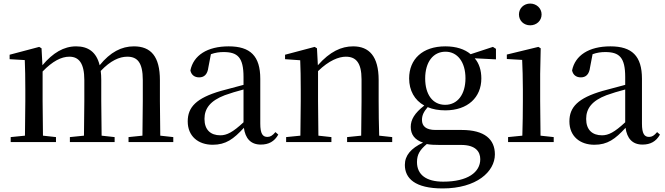

<svg xmlns="http://www.w3.org/2000/svg" viewBox="-20 -797 3730 1077"><path d="M778 0H952V-28L879 -36L877 -230V-347C877 -481 826 -537 731 -537C662 -537 599 -505 539 -431C521 -505 475 -537 407 -537C338 -537 277 -501 218 -431L213 -526L200 -534L34 -490V-465L119 -460C121 -410 122 -363 122 -296V-230L120 -36L40 -28V0H294V-28L221 -36L219 -230V-396C275 -454 324 -479 369 -479C422 -479 453 -443 453 -348V-230L451 -36L372 -28V0H623V-28L550 -36L548 -230V-348C548 -367 547 -384 545 -399C600 -457 650 -479 694 -479C750 -479 781 -447 781 -348V-230L779 -36L701 -28V0Z M1443 14C1487 14 1519 -3 1541 -42L1525 -56C1508 -36 1496 -29 1480 -29C1454 -29 1440 -46 1440 -104V-355C1440 -483 1384 -537 1263 -537C1142 -537 1065 -486 1048 -402C1053 -377 1071 -363 1097 -363C1124 -363 1144 -378 1149 -420L1163 -493C1188 -502 1211 -505 1234 -505C1313 -505 1346 -475 1346 -365V-321C1304 -310 1258 -298 1219 -287C1081 -247 1033 -196 1033 -116C1033 -32 1093 15 1173 15C1247 15 1290 -17 1348 -80C1356 -21 1386 14 1443 14ZM1346 -111C1286 -55 1252 -38 1216 -38C1162 -38 1127 -68 1127 -130C1127 -189 1160 -232 1241 -263C1271 -274 1308 -285 1346 -295Z M2005 0H2180V-28L2107 -36C2105 -91 2104 -174 2104 -230V-348C2104 -482 2050 -537 1961 -537C1895 -537 1831 -508 1763 -431L1758 -526L1745 -534L1579 -490V-465L1664 -459C1666 -410 1667 -363 1667 -295V-230L1665 -36L1585 -28V0H1839V-28L1766 -36L1764 -230V-398C1825 -458 1881 -479 1920 -479C1976 -479 2008 -446 2008 -352V-230L2006 -36L1927 -28V0Z M2477 -209C2407 -209 2365 -267 2365 -357C2365 -448 2409 -507 2479 -507C2546 -507 2591 -449 2591 -358C2591 -268 2547 -209 2477 -209ZM2478 -178C2604 -178 2680 -251 2680 -357C2680 -402 2668 -441 2643 -470L2762 -464V-523L2745 -534L2620 -493C2587 -521 2539 -537 2478 -537C2350 -537 2275 -465 2275 -357C2275 -290 2305 -235 2360 -205C2305 -162 2284 -126 2284 -85C2284 -42 2307 -12 2353 3C2285 35 2251 75 2251 128C2251 203 2307 260 2463 260C2653 260 2756 166 2756 69C2756 -15 2699 -68 2570 -68H2423C2369 -68 2347 -90 2347 -124C2347 -151 2357 -170 2379 -196C2407 -184 2440 -178 2478 -178ZM2374 11C2394 15 2416 16 2447 16H2567C2648 16 2674 54 2674 96C2674 169 2604 222 2466 222C2372 222 2319 184 2319 112C2319 69 2336 43 2374 11Z M2954 -655C2989 -655 3018 -680 3018 -716C3018 -751 2989 -777 2954 -777C2919 -777 2891 -751 2891 -716C2891 -680 2919 -655 2954 -655ZM2909 0H3086V-28L3012 -36L3010 -230V-382L3013 -526L3000 -534L2823 -491V-466L2909 -461C2911 -411 2913 -362 2913 -294V-230C2913 -176 2912 -92 2910 -36L2830 -28V0Z M3584 14C3628 14 3660 -3 3682 -42L3666 -56C3649 -36 3637 -29 3621 -29C3595 -29 3581 -46 3581 -104V-355C3581 -483 3525 -537 3404 -537C3283 -537 3206 -486 3189 -402C3194 -377 3212 -363 3238 -363C3265 -363 3285 -378 3290 -420L3304 -493C3329 -502 3352 -505 3375 -505C3454 -505 3487 -475 3487 -365V-321C3445 -310 3399 -298 3360 -287C3222 -247 3174 -196 3174 -116C3174 -32 3234 15 3314 15C3388 15 3431 -17 3489 -80C3497 -21 3527 14 3584 14ZM3487 -111C3427 -55 3393 -38 3357 -38C3303 -38 3268 -68 3268 -130C3268 -189 3301 -232 3382 -263C3412 -274 3449 -285 3487 -295Z"/></svg>

Font: Noto Serif JP Medium
Style: Regular
Weight: 500
Designer: Ryoko NISHIZUKA 西塚涼子 (kana & ideographs); Frank Grießhammer (Latin, Greek & Cyrillic); Wenlong ZHANG 张文龙 (bopomofo); San
Foundry: Adobe
Version: Version 2.001;hotconv 1.1.0;makeotfexe 2.6.0